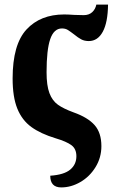

<svg xmlns="http://www.w3.org/2000/svg" viewBox="-20 -612 498 837"><path d="M199 154Q259 150 286 127.5Q313 105 313 69Q313 37 291.5 21Q270 5 223 -9Q157 -29 116.5 -58.5Q76 -88 55.5 -138.5Q35 -189 35 -270Q35 -418 95.5 -483.5Q156 -549 260 -549Q275 -549 305 -547L345 -546Q368 -546 382 -559Q396 -572 400 -592H451Q450 -514 428 -473.5Q406 -433 367 -433Q348 -433 334 -440.5Q320 -448 303 -462Q286 -475 275.5 -481.5Q265 -488 250 -488Q215 -488 199 -441.5Q183 -395 183 -297Q183 -239 195.5 -206Q208 -173 232.5 -155.5Q257 -138 301 -122Q363 -100 392.5 -66.5Q422 -33 422 25Q422 75 396.5 116.5Q371 158 330.5 181.5Q290 205 247 205Q199 205 199 154Z"/></svg>

Font: Noto Serif CondExtraBold
Style: Regular
Weight: 800
Width: 3
Designer: Monotype Design Team
Foundry: Monotype Imaging Inc.
Version: Version 1.001